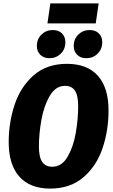

<svg xmlns="http://www.w3.org/2000/svg" viewBox="-20 -1087 664 1125"><path d="M616 -440Q616 -323 581 -219Q546 -115 469 -48.5Q392 18 274 18Q156 18 93.5 -52Q31 -122 31 -254Q31 -370 66 -474.5Q101 -579 177.5 -646Q254 -713 372 -713Q491 -713 553.5 -643Q616 -573 616 -440ZM208 -229Q208 -166 227.5 -138Q247 -110 286 -110Q342 -110 376 -168.5Q410 -227 424 -308.5Q438 -390 438 -465Q438 -528 419 -556Q400 -584 361 -584Q306 -584 271.5 -525Q237 -466 222.5 -384Q208 -302 208 -229ZM196 -818Q196 -858 223 -884.5Q250 -911 289 -911Q323 -911 343 -891.5Q363 -872 363 -839Q363 -799 336 -772.5Q309 -746 270 -746Q236 -746 216 -766Q196 -786 196 -818ZM412 -818Q412 -858 439 -884.5Q466 -911 505 -911Q539 -911 559 -891.5Q579 -872 579 -839Q579 -799 552 -772.5Q525 -746 486 -746Q452 -746 432 -766Q412 -786 412 -818ZM258 -950 275 -1067H558L541 -950Z"/></svg>

Font: Fira Sans Condensed ExtraBold
Style: Italic
Weight: 800
Width: 3
Italic angle: -8°
Designer: bBox Type GmbH & Carrois Corporate GbR & Edenspiekermann AG
Foundry: bBox Type GmbH & Carrois Corporate GbR & Edenspiekermann AG
Version: Version 4.301